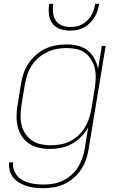

<svg xmlns="http://www.w3.org/2000/svg" viewBox="-20 -770 640 1003"><path d="M209 213Q186 213 164 211Q142 209 121.5 202.5Q101 196 82.5 185.5Q64 175 50.5 159Q37 143 31 121.5Q25 100 28 78H49Q46 97 52 115.5Q58 134 69.5 148Q81 162 97.5 171Q114 180 132 185Q150 190 169.5 192Q189 194 209 194Q234 194 259.5 189.5Q285 185 309 173.5Q333 162 353.5 143.5Q374 125 388 102.5Q402 80 410.5 55Q419 30 423 5L441 -105Q426 -78 404 -55.5Q382 -33 354.5 -18Q327 -3 297.5 2.5Q268 8 239 8Q210 8 182 1.5Q154 -5 131.5 -20Q109 -35 94 -58.5Q79 -82 72.5 -109Q66 -136 66.5 -165Q67 -194 72 -223L90 -333Q94 -361 103.5 -388Q113 -415 129.5 -439.5Q146 -464 169 -484Q192 -504 218 -516Q244 -528 272 -533Q300 -538 328 -538Q358 -538 387 -531Q416 -524 438 -506.5Q460 -489 473.5 -463.5Q487 -438 492 -410L512 -530H532L443 8Q439 36 430 62.5Q421 89 405 113.5Q389 138 366.5 158Q344 178 318 190.5Q292 203 264 208Q236 213 209 213ZM245 -11Q270 -11 295.5 -15.5Q321 -20 344.5 -31.5Q368 -43 388 -61.5Q408 -80 422 -102.5Q436 -125 444.5 -149.5Q453 -174 457 -199L475 -309Q479 -335 480 -361Q481 -387 475.5 -411.5Q470 -436 457 -457.5Q444 -479 424.5 -493.5Q405 -508 380 -513.5Q355 -519 328 -519Q303 -519 277.5 -514.5Q252 -510 227.5 -498.5Q203 -487 182 -469Q161 -451 146 -428Q131 -405 123 -380.5Q115 -356 110 -330L92 -220Q88 -194 87.5 -167.5Q87 -141 93 -116.5Q99 -92 113 -71Q127 -50 147.5 -36Q168 -22 193.5 -16.5Q219 -11 245 -11ZM345 -610Q318 -610 293 -619Q268 -628 253 -648.5Q238 -669 235.5 -696Q233 -723 237 -750H258Q255 -727 257 -704Q259 -681 271 -663Q283 -645 304 -637Q325 -629 348 -629Q364 -629 379.5 -632Q395 -635 409.5 -643Q424 -651 436 -663Q448 -675 456.5 -689.5Q465 -704 470 -719Q475 -734 477 -750H498Q495 -731 489.5 -713.5Q484 -696 473.5 -679.5Q463 -663 449 -649Q435 -635 417.5 -626Q400 -617 381.5 -613.5Q363 -610 345 -610Z"/></svg>

Font: Iosevka Curly ThExObl
Style: Regular
Weight: 100
Width: 7
Italic angle: -9°
Monospace: yes
Designer: Belleve Invis
Foundry: Belleve Invis
Version: Version 11.1.0; ttfautohint (v1.8.3)